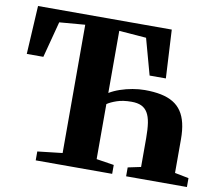

<svg xmlns="http://www.w3.org/2000/svg" viewBox="-81 -840 1074 936"><g transform="rotate(10 456.0 -371.5)"><path d="M153 0V-44L276 -58V-693L149 -682.5L102 -503.5H20L33.5 -743H695.5L708.5 -503.5H628L579 -682L444.5 -692.5V-385Q467.5 -399 496.8 -409Q526 -419 557.5 -424.5Q589 -430 618 -430Q663 -430 698.2 -422.8Q733.5 -415.5 758.8 -400.2Q784 -385 800.2 -361Q816.5 -337 824.5 -303Q832.5 -269 832.5 -224.5V-57.5L901.5 -44V0H600.5V-44L664.5 -57.5V-200.5Q664.5 -244.5 659.8 -275.2Q655 -306 643.5 -325.2Q632 -344.5 612.8 -353.5Q593.5 -362.5 564 -362.5Q521.5 -362.5 491.8 -352.2Q462 -342 444.5 -330V-57.5L531.5 -44V0Z"/></g></svg>

Font: Merriweather 72pt ExtraBold
Style: Regular
Weight: 800
Version: Version 2.100